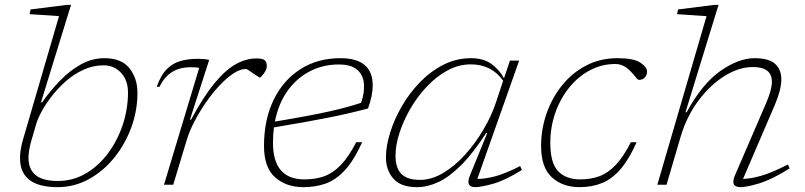

<svg xmlns="http://www.w3.org/2000/svg" viewBox="-20 -762 3322 792"><path d="M223.5 -695.5Q214 -696.5 190.5 -698Q167 -699.5 141.8 -701Q116.5 -702.5 102 -703.5L106 -723L256.5 -742H273L149 -339.5H153.5Q187.5 -388 227.8 -429.5Q268 -471 314 -496.5Q360 -522 411 -522Q481 -522 514 -480.5Q547 -439 547 -378.5Q547 -306 521.8 -236.8Q496.5 -167.5 451.5 -111.8Q406.5 -56 346.5 -23Q286.5 10 217.5 10Q62.5 10 62.5 -110Q62.5 -144 75.5 -188.5ZM109 -180.5Q97.5 -140.5 97.5 -111Q97.5 -64 127 -39.8Q156.5 -15.5 218.5 -15.5Q281.5 -15.5 334.5 -46.8Q387.5 -78 426.2 -130.5Q465 -183 486.5 -248Q508 -313 508 -380.5Q508 -430.5 479.5 -461.5Q451 -492.5 407.5 -492.5Q363.5 -492.5 324 -474.2Q284.5 -456 251.5 -426.8Q218.5 -397.5 193 -364.5Q167.5 -331.5 151.2 -301.2Q135 -271 129.5 -251Z M801.5 -481.5Q794.5 -484 784.5 -484.2Q774.5 -484.5 766 -484.5Q719.5 -484.5 688.2 -464Q657 -443.5 638 -404H626.5Q643.5 -452.5 668.5 -477.2Q693.5 -502 725.8 -510.8Q758 -519.5 797 -519.5Q808 -519.5 821.5 -518.2Q835 -517 843 -515L763.5 -268.5H768Q819.5 -364 865.2 -419.2Q911 -474.5 953.5 -497.8Q996 -521 1038 -521Q1063 -521 1071.8 -513.5Q1080.5 -506 1080.5 -490.5Q1080.5 -478.5 1074 -467.5Q1067.5 -456.5 1060.5 -449.2Q1053.5 -442 1052 -442Q1050.5 -442 1042.2 -447.5Q1034 -453 1024 -459.5Q1014.5 -466.5 1005.8 -472Q997 -477.5 994.5 -477.5Q970.5 -477.5 942 -458.5Q913.5 -439.5 884.2 -408Q855 -376.5 828.5 -338Q802 -299.5 781.5 -259.8Q761 -220 750.5 -185L694.5 0H656.5Z M1474 -175.5Q1439.5 -99.5 1402 -59.2Q1364.5 -19 1322.5 -4.5Q1280.5 10 1232 10Q1160.5 10 1114.8 -30.5Q1069 -71 1069 -160Q1069 -267.5 1108.2 -349Q1147.5 -430.5 1218.5 -476.2Q1289.5 -522 1384 -522Q1517.5 -522 1517.5 -409.5Q1517.5 -368.5 1498 -314.5Q1421.5 -294 1330.8 -276Q1240 -258 1110 -236.5Q1106 -206 1106 -173.5Q1106 -22 1235.5 -22Q1282 -22 1318.2 -35.2Q1354.5 -48.5 1386.2 -81.8Q1418 -115 1449.5 -175.5ZM1377 -496Q1313 -496 1258.8 -468.2Q1204.5 -440.5 1166.5 -387.8Q1128.5 -335 1114 -260.5Q1256.5 -284 1339.8 -302.8Q1423 -321.5 1470 -338.5Q1484 -380.5 1481.2 -416.2Q1478.5 -452 1453.8 -474Q1429 -496 1377 -496Z M1919 -39.5 1990 -213.5H1985.5Q1931.5 -130 1882.5 -81Q1833.5 -32 1788.5 -11Q1743.5 10 1700.5 10Q1633.5 10 1602.8 -25Q1572 -60 1572 -112.5Q1572 -159 1589 -214Q1606 -269 1637.2 -323.2Q1668.5 -377.5 1712 -422.5Q1755.5 -467.5 1809 -494.8Q1862.5 -522 1923.5 -522Q1972.5 -522 2005.2 -499.5Q2038 -477 2059 -439L2083.5 -512H2121.5L1949 -24Q1978.5 -23.5 2020.8 -34.2Q2063 -45 2125.5 -77L2133 -61Q2063 -17.5 2013.5 -3.8Q1964 10 1940 10Q1898.5 10 1919 -39.5ZM1611.5 -120Q1611.5 -68.5 1636 -44.2Q1660.5 -20 1712 -20Q1760.5 -20 1808.2 -48.5Q1856 -77 1898.5 -124Q1941 -171 1974.2 -227.5Q2007.5 -284 2026 -340L2055.5 -429Q2008 -496.5 1922 -496.5Q1872 -496.5 1826 -471.5Q1780 -446.5 1741 -405.2Q1702 -364 1673 -314Q1644 -264 1627.8 -213.5Q1611.5 -163 1611.5 -120Z M2518.5 -498Q2462 -498 2413.2 -472Q2364.5 -446 2327.8 -400.5Q2291 -355 2270.5 -296.2Q2250 -237.5 2250 -172.5Q2250 -89.5 2282.2 -55.8Q2314.5 -22 2374 -22Q2417 -22 2452.8 -35.2Q2488.5 -48.5 2520 -81.8Q2551.5 -115 2582.5 -175.5H2606Q2575 -105 2540 -64.5Q2505 -24 2463.5 -7Q2422 10 2370.5 10Q2301 10 2256.5 -30.5Q2212 -71 2212 -160Q2212 -229 2234.5 -293.8Q2257 -358.5 2298.5 -410Q2340 -461.5 2398 -491.8Q2456 -522 2527 -522Q2594.5 -522 2621.8 -503.5Q2649 -485 2649 -467.5Q2649 -452 2639.8 -442.2Q2630.5 -432.5 2616 -432.5Q2610.5 -432.5 2601.8 -444.2Q2593 -456 2578.5 -470.5Q2551 -498 2518.5 -498Z M2787 -196 2729.5 0H2691.5L2894.5 -695.5L2773 -703.5L2777 -723L2927.5 -742H2944L2807.5 -298.5H2812Q2877.5 -418 2952.5 -470Q3027.5 -522 3092.5 -522Q3150.5 -522 3176.8 -499Q3203 -476 3203 -434.5Q3203 -392.5 3176.5 -330L3045 -24Q3076 -24.5 3120 -37Q3164 -49.5 3230 -83.5L3237.5 -67.5Q3163.5 -21 3111.5 -5.5Q3059.5 10 3034.5 10Q2990.5 10 3012 -39.5L3141 -338.5Q3164 -392 3164 -425Q3164 -485.5 3085.5 -485.5Q3027.5 -485.5 2967.8 -448Q2908 -410.5 2859.8 -345.2Q2811.5 -280 2787 -196Z"/></svg>

Font: Newsreader 6pt ExtraLight
Style: Italic
Weight: 275
Italic angle: -17°
Designer: Hugues Gentile
Foundry: Production Type
Version: Version 1.003; ttfautohint (v1.8.3)